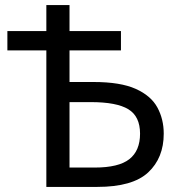

<svg xmlns="http://www.w3.org/2000/svg" viewBox="-20 -734 715 754"><path d="M162 0V-536H9V-612H162V-714H253V-612H455V-536H253V-412H347Q453 -412 513 -385Q573 -358 598 -312Q623 -266 623 -209Q623 -114 562 -57Q501 0 362 0ZM352 -76Q446 -76 488 -109Q530 -142 530 -209Q530 -277 484 -305Q438 -333 337 -333H253V-76Z"/></svg>

Font: TSCustom
Style: Regular
Weight: 400
Designer: Monotype Design Team
Foundry: Monotype Imaging Inc.
Version: Version 2.004; ttfautohint (v1.8.3) -l 8 -r 50 -G 200 -x 14 